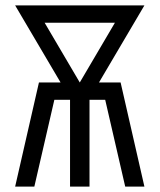

<svg xmlns="http://www.w3.org/2000/svg" viewBox="-20 -690 590 710"><path d="M36 0 124 -385H204L36 -670H514L346 -385H426L514 0H443L369 -321H311V0H239V-321H181L107 0ZM275 -385 405 -606H145Z"/></svg>

Font: Lode
Style: Regular
Weight: 400
Monospace: yes
Designer: Belleve Invis
Foundry: Belleve Invis
Version: Version 29.2.0; ttfautohint (v1.8.3)